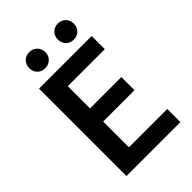

<svg xmlns="http://www.w3.org/2000/svg" viewBox="-270 -1041 1148 1148"><g transform="rotate(-45 304.0 -467.5)"><path d="M94 0V-739H539V-628H226V-440H491V-329H226V-111H550V0ZM206 -799Q177 -799 158 -818Q139 -837 139 -867Q139 -896 158 -915.5Q177 -935 206 -935Q236 -935 255.5 -915.5Q275 -896 275 -867Q275 -837 255.5 -818Q236 -799 206 -799ZM449 -799Q419 -799 400 -818Q381 -837 381 -867Q381 -896 400 -915.5Q419 -935 449 -935Q478 -935 497 -915.5Q516 -896 516 -867Q516 -837 497 -818Q478 -799 449 -799Z"/></g></svg>

Font: Noto Sans TC SemiBold
Style: Regular
Weight: 600
Designer: Ryoko NISHIZUKA  (kana, bopomofo & ideographs); Paul D. Hunt (Latin, Greek & Cyrillic); Sandoll Communications , Soo-you
Foundry: Adobe
Version: Version 2.004-H2;hotconv 1.0.118;makeotfexe 2.5.65603